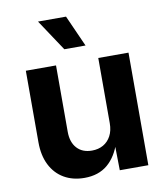

<svg xmlns="http://www.w3.org/2000/svg" viewBox="-86 -838 794 917"><g transform="rotate(-10 311.5 -380.0)"><path d="M250.3 6.8Q193.8 6.8 151.4 -17.8Q109 -42.5 85.7 -88.7Q62.4 -134.9 62.4 -198.7V-545.9H208.8V-224.2Q208.8 -173.3 235.2 -144.4Q261.5 -115.5 307.8 -115.5Q339 -115.5 362.7 -129Q386.5 -142.6 400.1 -168.3Q413.7 -194 413.7 -229.8V-545.9H560.3V0H421.8L419.7 -136.3H428.3Q406.6 -67.5 362.6 -30.3Q318.6 6.8 250.3 6.8ZM261.3 -615.1 160.4 -767.1H296.3L364.1 -615.1Z"/></g></svg>

Font: Adwaita Sans
Style: Regular
Weight: 400
Designer: Rasmus Andersson
Foundry: rsms
Version: Version 4.001;git-9221beed3